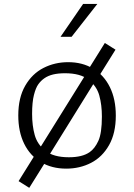

<svg xmlns="http://www.w3.org/2000/svg" viewBox="-20 -818 660 945"><path d="M496 -606.5 548.5 -573.5 456 -425 408.5 -466ZM414 -471 461.5 -440 209.5 -34 157.5 -59ZM124 106.5 71.5 73.5 163.5 -74 214.5 -38.5ZM70 -250Q70 -337 104 -396Q138 -455 193.8 -483.5Q249.5 -512 315.5 -512Q385.5 -512 438.5 -480.2Q491.5 -448.5 520.8 -389.2Q550 -330 550 -249Q550 -162.5 516.8 -103.8Q483.5 -45 428.2 -16.5Q373 12 306 12Q235 12 181.5 -19.8Q128 -51.5 99 -110.5Q70 -169.5 70 -250ZM421 -69Q446.5 -86.5 464 -124.5Q481.5 -162.5 481.5 -244.5Q481.5 -301.5 468.8 -347.8Q456 -394 415.8 -425.8Q375.5 -457.5 300 -457.5Q266.5 -457.5 241.5 -451.5Q216.5 -445.5 198 -432.5Q181.5 -421 168.8 -403.5Q156 -386 147 -350.5Q138 -315 138 -257.5Q138 -200 150.8 -153.8Q163.5 -107.5 203.5 -75.8Q243.5 -44 319 -44Q352 -44 377.5 -50.2Q403 -56.5 421 -69ZM332.5 -637 459 -798.5H389L278 -637Z"/></svg>

Font: Monaspace Argon Var ExtraLight
Style: Regular
Weight: 200
Designer: Riley Cran and the Lettermatic Team
Version: Version 1.200 (Monaspace Argon Var)